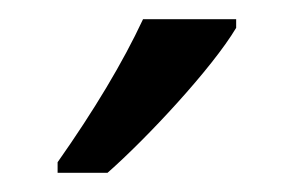

<svg xmlns="http://www.w3.org/2000/svg" viewBox="-20 -786 306 200"><path d="M226 -757V-766H129C108 -721 78 -671 40 -617V-606H92C133 -642 201 -715 226 -757Z"/></svg>

Font: Noto Sans Lao Looped ExtraCondensed
Style: Regular
Weight: 400
Width: 2
Designer: Mark Frömberg, Ben Mitchell
Foundry: The Fontpad Ltd
Version: Version 1.002